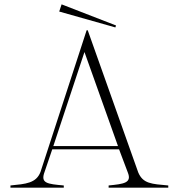

<svg xmlns="http://www.w3.org/2000/svg" viewBox="-20 -862 822 882"><path d="M28 -10V0H273V-10C196 -17 165 -20 185 -73L220 -176H527L567 -70C587 -21 548 -17 479 -10V0H753V-10C676 -17 637 -18 615 -70L383 -723H378L166 -72C146 -20 98 -17 28 -10ZM225 -191 368 -623 522 -191ZM252 -809 510 -736 513 -745 263 -842Z"/></svg>

Font: Sprat Thin
Style: Regular
Weight: 100
Designer: Ethan Nakache
Foundry: Collletttivo
Version: Version 2.000;Glyphs 3.2 (3217)